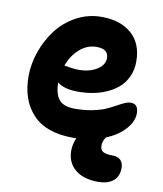

<svg xmlns="http://www.w3.org/2000/svg" viewBox="-89 -624 820 964"><g transform="rotate(10 320.5 -141.5)"><path d="M313 71.8Q176.8 71.8 108.9 -0.2Q41 -72.3 41 -193.8Q41 -256.8 63.2 -320.1Q85.4 -383.3 124.5 -434.8Q163.6 -486.3 223.1 -518.6Q282.7 -550.8 351.1 -550.8Q447.3 -550.8 504.2 -501.2Q561 -451.7 561 -359.9Q561 -319.8 546.9 -286.6Q532.7 -253.4 508.1 -230.2Q483.4 -207 450 -191.2Q416.5 -175.3 378.4 -167.7Q340.3 -160.2 298.8 -160.2Q226.6 -160.2 192.9 -189Q193.8 -128.9 217.5 -101.1Q241.2 -73.2 297.9 -73.2Q345.7 -73.2 386.2 -81.3Q426.8 -89.4 452.6 -100.8Q478.5 -112.3 499.3 -124Q520 -135.7 538.1 -143.8Q556.2 -151.9 570.8 -151.9Q608.9 -151.9 608.9 -104Q608.9 -63 573.5 -23.2Q538.1 16.6 477.1 42Q461.9 62.5 461.9 86.9Q461.9 106 475.6 115.5Q489.3 125 522.9 125Q554.2 125 567.6 140.1Q581.1 155.3 581.1 179.2Q581.1 223.6 552.7 245.8Q524.4 268.1 477.1 268.1Q400.9 268.1 358.9 232.4Q316.9 196.8 316.9 137.2Q316.9 104 331.1 71.8ZM353 -397.9Q305.2 -397.9 266.8 -364.5Q228.5 -331.1 209 -277.8Q213.9 -277.3 226.6 -274.9Q239.3 -272.5 253.4 -270.8Q267.6 -269 283.2 -269Q338.4 -269 375.7 -292.5Q413.1 -315.9 413.1 -351.1Q413.1 -397.9 353 -397.9Z"/></g></svg>

Font: Shantell Sans Irregular Bouncy
Style: Bold
Weight: 700
Designer: Stephen Nixon, Anya Danilova, Shantell Martin
Foundry: Arrow Type
Version: Version 1.006;[9816181b4]